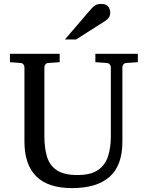

<svg xmlns="http://www.w3.org/2000/svg" viewBox="-20 -946 752 982"><path d="M543.9 -881.8Q543.9 -856 521 -840.8L369.1 -744.1H312L444.8 -898.9Q455.6 -911.6 466.8 -918.7Q478 -925.8 498 -925.8Q524.4 -925.8 534.2 -911.4Q543.9 -897 543.9 -881.8ZM685.1 -627.9 627 -624Q616.2 -623.5 611.1 -616.5Q606 -609.4 606 -602.1V-222.2Q606 -99.1 540.3 -41.5Q474.6 16.1 349.1 16.1Q225.6 16.1 165.3 -44.2Q105 -104.5 105 -222.2V-602.1Q105 -609.4 99.9 -616.5Q94.7 -623.5 84 -624L30.8 -627.9V-670.9H285.2V-627.9L228 -624Q217.3 -623.5 212.2 -616.5Q207 -609.4 207 -602.1V-248Q207 -189.5 220.2 -145Q233.4 -100.6 270 -75.7Q306.6 -50.8 376 -50.8Q445.3 -50.8 482.2 -76.9Q519 -103 533 -147.9Q546.9 -192.9 546.9 -248V-602.1Q546.9 -609.4 541.3 -616.5Q535.6 -623.5 524.9 -624L467.8 -627.9V-670.9H685.1Z"/></svg>

Font: Abyssinica SIL
Style: Regular
Weight: 400
Designer: Victor Gaultney and Lorna Evans
Foundry: SIL International
Version: Version 2.100